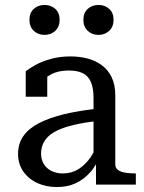

<svg xmlns="http://www.w3.org/2000/svg" viewBox="-20 -746 582 776"><path d="M368 0V-82Q357 -63 343 -48Q318 -20 285 -5Q252 10 210 10Q167 10 131.5 -6Q96 -22 74.5 -52.5Q53 -83 53 -124Q53 -165 74 -195.5Q95 -226 137 -248Q179 -270 241 -285Q293 -297 358 -305V-350Q358 -392 346.5 -416.5Q335 -441 313 -451Q291 -461 259 -461Q210 -461 179 -441Q175 -439 171 -436V-355H84V-458Q99 -470 124.5 -484Q150 -498 186 -508Q222 -518 265 -518Q300 -518 332 -510Q364 -502 390 -483.5Q416 -465 431 -434.5Q446 -404 446 -359V-81Q446 -67 457 -59Q468 -51 486.5 -48Q505 -45 529 -45V0ZM358 -255Q324 -251 296 -245Q257 -237 228.5 -226Q200 -215 182 -200.5Q164 -186 155 -167Q146 -148 146 -125Q146 -101 157 -83Q168 -65 188 -55Q208 -45 234 -45Q269 -45 296.5 -62Q324 -79 346 -110Q352 -119 358 -130ZM221 -666Q221 -638 203.5 -621.5Q186 -605 160 -605Q134 -605 116.5 -621.5Q99 -638 99 -666Q99 -694 116.5 -710Q134 -726 160 -726Q186 -726 203.5 -710Q221 -694 221 -666ZM439 -666Q439 -638 421.5 -621.5Q404 -605 378 -605Q352 -605 334.5 -621.5Q317 -638 317 -666Q317 -694 334.5 -710Q352 -726 378 -726Q404 -726 421.5 -710Q439 -694 439 -666Z"/></svg>

Font: Roboto Serif 20pt
Style: Regular
Weight: 400
Designer: Greg Gazdowicz
Foundry: Commercial Type
Version: Version 1.008